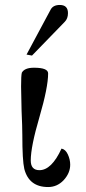

<svg xmlns="http://www.w3.org/2000/svg" viewBox="-20 -738 348 774"><path d="M254 -685Q254 -663 241 -650L109 -514L87 -518L184 -699Q194 -718 221 -718Q254 -718 254 -685ZM263 -74Q263 -40 236 -11Q210 16 174 16Q97 16 78 -57Q70 -91 70 -194Q70 -226 67 -291Q65 -377 65 -389Q65 -434 68 -445Q79 -465 117 -465Q174 -465 174 -442Q174 -386 139 -266Q104 -147 104 -91Q104 -52 139 -52Q188 -52 228 -139Q244 -136 253.5 -115.5Q263 -95 263 -74Z"/></svg>

Font: GFS Didot
Style: Regular
Weight: 400
Designer: Takis Katsoulidis and George D. Matthiopoulos
Foundry: Takis Katsoulidis and George D. Matthiopoulos
Version: Version 1.0